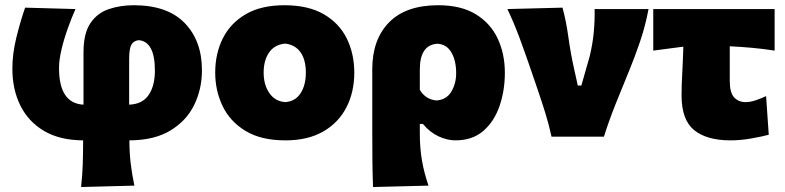

<svg xmlns="http://www.w3.org/2000/svg" viewBox="-20 -536 3080 753"><path d="M298 197.5Q303 153 304.5 109.8Q306 66.5 306 14.5Q215 14 153.2 -22.2Q91.5 -58.5 60 -121.8Q28.5 -185 28.5 -267.5Q28.5 -325 44.2 -389Q60 -453 78.5 -506L276 -500.5Q261 -467 246 -425Q231 -383 221.2 -342Q211.5 -301 211.5 -269Q211.5 -130.5 307.5 -125.5V-331Q307.5 -405 334.5 -445Q361.5 -485 406.5 -500.2Q451.5 -515.5 504.5 -515.5Q636.5 -515.5 704.2 -445.8Q772 -376 772 -260.5Q772 -186.5 741.5 -124.2Q711 -62 648 -24Q585 14 487.5 14.5Q487.5 62 492.5 104.2Q497.5 146.5 507 192ZM486.5 -304V-125.5Q538.5 -127.5 563 -163.5Q587.5 -199.5 587.5 -259Q587.5 -372.5 524.5 -378.5Q504.5 -376.5 495.5 -361Q486.5 -345.5 486.5 -304Z M1099.5 14.5Q1003.5 14.5 942.5 -22.8Q881.5 -60 852.8 -120.5Q824 -181 824 -251Q824 -326 854 -385.8Q884 -445.5 944.2 -480.5Q1004.5 -515.5 1095.5 -515.5Q1189 -515.5 1249.8 -480.2Q1310.5 -445 1340 -385Q1369.5 -325 1369.5 -251Q1369.5 -175 1338.5 -114.8Q1307.5 -54.5 1247.2 -20Q1187 14.5 1099.5 14.5ZM1099 -135.5Q1138.5 -138.5 1159 -170.5Q1179.5 -202.5 1179.5 -251Q1179.5 -301 1159 -330.5Q1138.5 -360 1099 -365Q1057.5 -361.5 1035.8 -330.8Q1014 -300 1014 -251Q1014 -204 1036.2 -171.2Q1058.5 -138.5 1099 -135.5Z M1443 197.5Q1441 144.5 1440.5 92.2Q1440 40 1440 -22.5V-264.5Q1440 -381 1505.8 -448.2Q1571.5 -515.5 1699 -515.5Q1788 -515.5 1845.8 -480.2Q1903.5 -445 1931.8 -385Q1960 -325 1960 -250.5Q1960 -181 1939.2 -120.5Q1918.5 -60 1875.8 -22.8Q1833 14.5 1766 14.5Q1734.5 14.5 1700.5 -1Q1666.5 -16.5 1638.5 -50H1626.5V-12Q1626.5 43 1634.5 91.2Q1642.5 139.5 1660.5 192ZM1691.5 -142Q1730.5 -144.5 1749.8 -176.2Q1769 -208 1769 -249Q1769 -298.5 1750.2 -330.5Q1731.5 -362.5 1695.5 -364.5Q1626.5 -360 1626.5 -263.5V-183.5Q1649 -146 1691.5 -142Z M2143 0Q2133 -47 2118 -95Q2103 -143 2087 -189.5L2056.5 -278.5Q2037.5 -333.5 2016.8 -389.5Q1996 -445.5 1970 -500.5L2186 -506Q2200 -456 2209 -391.2Q2218 -326.5 2231 -268.5L2246 -200.5H2260L2292.5 -314.5Q2304 -361.5 2308.5 -407.8Q2313 -454 2312 -500.5H2523.5Q2511 -434 2489.8 -371.8Q2468.5 -309.5 2449 -262.5Q2422 -197 2395.2 -130.2Q2368.5 -63.5 2348.5 0Z M2845.5 14.5Q2751.5 14.5 2702.2 -25.8Q2653 -66 2653 -161.5Q2653 -200.5 2655.5 -245.2Q2658 -290 2660 -353L2542 -337.5V-500.5H3018V-337.5Q2973.5 -344.5 2929 -348.5Q2884.5 -352.5 2842 -354.5Q2842 -321 2842 -287.2Q2842 -253.5 2842 -219.5Q2842 -172.5 2859.2 -154Q2876.5 -135.5 2904 -135.5Q2922.5 -135.5 2943.2 -142.5Q2964 -149.5 2984.5 -159L2995 -7.5Q2971 -1 2928 6.8Q2885 14.5 2845.5 14.5Z"/></svg>

Font: Commissioner Flair ExtraBold
Style: Regular
Weight: 800
Designer: Kostas Bartsokas
Foundry: Kostas Bartsokas
Version: Version 1.000; ttfautohint (v1.8.3)